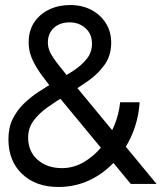

<svg xmlns="http://www.w3.org/2000/svg" viewBox="-20 -732 656 764"><path d="M212 12Q122.5 12 68 -39.8Q13.5 -91.5 13.5 -178Q13.5 -223.5 30.2 -258Q47 -292.5 74.8 -319.5Q102.5 -346.5 136 -368.2Q169.5 -390 203.5 -409Q241 -430 273.5 -451.5Q306 -473 326 -498.8Q346 -524.5 346 -558Q346 -597 320 -620Q294 -643 257.5 -643Q218 -643 194.2 -621Q170.5 -599 170.5 -562.5Q170.5 -543.5 179 -525Q187.5 -506.5 209.8 -477.8Q232 -449 273.5 -399L603 0H500.5L205.5 -357Q166 -404.5 141.5 -439.2Q117 -474 105.5 -503.2Q94 -532.5 94 -563Q94 -610 116.2 -643.2Q138.5 -676.5 176 -694.2Q213.5 -712 259 -712Q306.5 -712 343.2 -692.8Q380 -673.5 401.2 -639.8Q422.5 -606 422.5 -562Q422.5 -512 397.2 -475.8Q372 -439.5 332 -411Q292 -382.5 247.5 -356Q205 -330.5 169.5 -305.2Q134 -280 113 -251Q92 -222 92 -184.5Q92 -129.5 129.8 -96.2Q167.5 -63 226.5 -63Q271.5 -63 311.5 -85.8Q351.5 -108.5 382.8 -146Q414 -183.5 433.8 -230.2Q453.5 -277 458 -325H535.5Q531.5 -258.5 506 -198Q480.5 -137.5 437.2 -90Q394 -42.5 336.8 -15.2Q279.5 12 212 12Z"/></svg>

Font: Overpass Mono
Style: Regular
Weight: 400
Designer: Delve Withrington, Dave Bailey
Foundry: Delve Fonts LLC
Version: Version 4.000